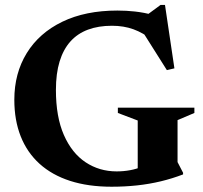

<svg xmlns="http://www.w3.org/2000/svg" viewBox="-20 -730 806 764"><path d="M686.5 -85 708.5 -42.5V-36Q665.5 -19.5 619.8 -8.5Q574 2.5 525 7.8Q476 13 424 13Q331 13 259 -10.2Q187 -33.5 137.5 -78.2Q88 -123 62.5 -187.2Q37 -251.5 37 -333Q37 -438.5 86.5 -518.8Q136 -599 228 -643.5Q320 -688 447 -688Q483.5 -688 517 -684.2Q550.5 -680.5 594 -670L550.5 -660L619 -710.5H636.5L674 -458L644 -451L533.5 -626L587.5 -570Q549.5 -599.5 511 -613.5Q472.5 -627.5 425.5 -627.5Q371.5 -627.5 330 -612Q288.5 -596.5 260.2 -565Q232 -533.5 217.2 -485.5Q202.5 -437.5 202.5 -372Q202.5 -265 234.2 -192.8Q266 -120.5 320.8 -84.2Q375.5 -48 444 -48Q472 -48 497.8 -52.8Q523.5 -57.5 545.8 -67.2Q568 -77 584.5 -91L528 -20V-250.5L449 -280.5V-301.5H753.5V-280.5L686.5 -252Z"/></svg>

Font: Newsreader 24pt
Style: Bold
Weight: 700
Designer: Hugues Gentile
Foundry: Production Type
Version: Version 1.003